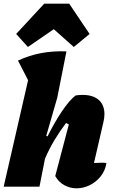

<svg xmlns="http://www.w3.org/2000/svg" viewBox="-32 -1017 613 1046"><path d="M-12 0 121 -580 66 -687Q128 -716 194 -728Q260 -740 330 -737L280 -485L220 -277L227 -274Q265 -351 306 -411.5Q347 -472 380 -497Q400 -500 418 -500Q475 -500 506 -472.5Q537 -445 537 -395Q537 -374 531 -350L480 -129Q506 -130 519 -130.5Q532 -131 548 -129Q541 -86 515.5 -55Q490 -24 455.5 -7.5Q421 9 385 9Q351 9 319.5 -7.5Q288 -24 269 -58L343 -339Q335 -344 328 -347Q293 -301 264.5 -253.5Q236 -206 213 -152L183 0ZM345 -997 456 -832 370 -761 261 -858 120 -761 56 -832 209 -997Z"/></svg>

Font: Piazzolla Black
Style: Italic
Weight: 900
Italic angle: -11.3°
Designer: Juan Pablo del Peral
Foundry: Huerta Tipografica
Version: Version 1.330